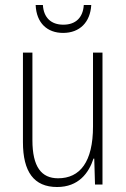

<svg xmlns="http://www.w3.org/2000/svg" viewBox="-20 -740 507 770"><path d="M346 -720H316C313 -671 285 -641 234 -641C184 -641 155 -670 152 -720H123C126 -647 170 -608 233 -608C300 -608 342 -651 346 -720ZM391 -529H353V-233C353 -91 301 -25 213 -25C146 -25 110 -71 110 -178V-529H72V-170C72 -51 116 10 209 10C295 10 336 -46 355 -104H358L361 0H391Z"/></svg>

Font: Noto Sans Ethiopic Condensed ExtraLight
Style: Regular
Weight: 200
Width: 3
Designer: Monotype Design Team
Foundry: Monotype Imaging Inc.
Version: Version 2.102